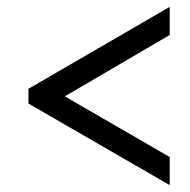

<svg xmlns="http://www.w3.org/2000/svg" viewBox="-20 -638 555 560"><path d="M475 -98 63 -336V-379L475 -618V-536L169 -357L475 -180Z"/></svg>

Font: Noto Serif SemiCondensed ExtraBold
Style: Italic
Weight: 800
Width: 4
Italic angle: -12°
Designer: Monotype Design Team
Foundry: Monotype Imaging Inc.
Version: Version 2.014; ttfautohint (v1.8.4.7-5d5b)